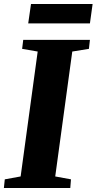

<svg xmlns="http://www.w3.org/2000/svg" viewBox="-32 -943 485 963"><path d="M-12.5 0 -8 -43.5 71.5 -58 157 -684.5 79 -698 84.5 -743H419L414 -698L330.5 -684.5L245 -58L324 -43.5L320.5 0ZM123.5 -923H432.5L419 -825.5H109.5Z"/></svg>

Font: Merriweather 48pt Black
Style: Italic
Weight: 900
Italic angle: -7.8°
Version: Version 2.101